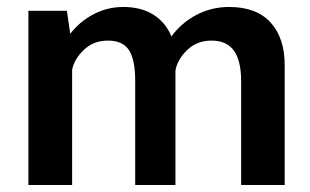

<svg xmlns="http://www.w3.org/2000/svg" viewBox="-20 -531 890 551"><path d="M61.5 0V-500H172L181.5 -434Q208.5 -469 248.2 -490Q288 -511 334 -511Q385.5 -511 420.8 -488.5Q456 -466 472 -426.5Q500 -465 543.2 -488Q586.5 -511 637.5 -511Q716 -511 756.5 -466.5Q797 -422 797 -344V0H672V-298Q672 -357 651.2 -385.8Q630.5 -414.5 587 -414.5Q545.5 -414.5 517.5 -387.8Q489.5 -361 483.5 -329V0H368V-298.5Q368 -359.5 350.2 -387Q332.5 -414.5 289.5 -414.5Q248.5 -414.5 220.8 -388Q193 -361.5 187 -331V0Z"/></svg>

Font: League Mono Wide Medium
Style: Regular
Weight: 500
Width: 8
Designer: Tyler Finck
Foundry: The League of Moveable Type / Tyler Finck
Version: Version 2.210